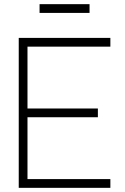

<svg xmlns="http://www.w3.org/2000/svg" viewBox="-20 -902 600 922"><path d="M410 -840V-882H170V-840ZM510 0V-42H112V-339H450V-381H112V-678H510V-720H70V0Z"/></svg>

Font: Vela Sans ExtLt
Style: Regular
Weight: 200
Designer: Principal design: Mikhail Sharanda - project Manrope.
Design modification: Ravid Balaliev
Foundry: Mikhail Sharanda
Version: Version 1.001